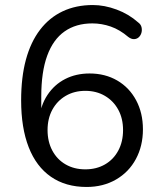

<svg xmlns="http://www.w3.org/2000/svg" viewBox="-20 -734 640 763"><path d="M324 9Q241 9 182.5 -31.5Q124 -72 94 -149Q64 -226 64 -335Q64 -427 83 -497Q102 -567 139 -615.5Q176 -664 229 -689Q282 -714 349 -714Q395 -714 443.5 -696Q492 -678 529 -645Q540 -637 542.5 -625.5Q545 -614 542 -603.5Q539 -593 531.5 -586Q524 -579 513 -578.5Q502 -578 490 -587Q456 -616 420 -628.5Q384 -641 347 -641Q282 -641 236.5 -609Q191 -577 167.5 -512.5Q144 -448 144 -351V-258H135Q141 -315 168.5 -356.5Q196 -398 239 -420Q282 -442 336 -442Q398 -442 446 -414Q494 -386 521 -335.5Q548 -285 548 -220Q548 -154 520 -102Q492 -50 441 -20.5Q390 9 324 9ZM319 -61Q363 -61 397 -80.5Q431 -100 450 -135.5Q469 -171 469 -217Q469 -263 450 -298Q431 -333 397 -353Q363 -373 319 -373Q275 -373 241 -353Q207 -333 188 -298Q169 -263 169 -217Q169 -171 188 -135.5Q207 -100 241 -80.5Q275 -61 319 -61Z"/></svg>

Font: Nunito ExtraLight
Style: Regular
Weight: 400
Version: Version 3.602